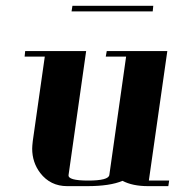

<svg xmlns="http://www.w3.org/2000/svg" viewBox="-20 -635 597 655"><path d="M64 -441.9 65.9 -460.9H273.9L213.9 -38.1Q210.9 -19 280.8 -19Q350.1 -19 353 -38.1L410.2 -441.9H340.8L344.2 -460.9H550.8L487.8 -19H557.1L554.2 0H484.9Q432.1 0 397.9 -18.1Q355.5 0 277.8 0H209Q151.9 0 117.2 -44.9Q89.8 -81.1 89.8 -127.9Q89.8 -136.2 91.8 -153.8L132.8 -441.9ZM224.1 -596.2 227.1 -615.2H502.9L501 -596.2Z"/></svg>

Font: Hjet
Style: Italic
Weight: 400
Designer: T. Christopher White
Version: Version 1.2